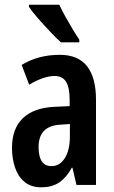

<svg xmlns="http://www.w3.org/2000/svg" viewBox="-20 -786 486 816"><path d="M234 -553Q312 -553 350 -504.5Q388 -456 388 -362V0H305L288 -73H285Q262 -31 231.5 -10.5Q201 10 155 10Q111 10 83.5 -13.5Q56 -37 43.5 -75Q31 -113 31 -157Q31 -240 77.5 -284Q124 -328 211 -332L276 -335V-362Q276 -413 261 -438Q246 -463 212 -463Q166 -463 104 -426L72 -510Q142 -553 234 -553ZM236 -256Q144 -251 144 -161Q144 -80 199 -80Q234 -80 255.5 -114Q277 -148 277 -207V-259ZM232 -766Q242 -744 257.5 -716Q273 -688 289 -661.5Q305 -635 317 -618V-606H239Q221 -622 194 -650.5Q167 -679 141.5 -708Q116 -737 103 -757V-766Z"/></svg>

Font: Noto Sans ExtraCondensed SemiBold
Style: Regular
Weight: 600
Width: 2
Designer: Monotype Design Team
Foundry: Monotype Imaging Inc.
Version: Version 2.013; ttfautohint (v1.8.4.7-5d5b)